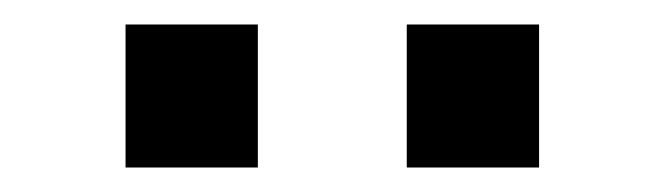

<svg xmlns="http://www.w3.org/2000/svg" viewBox="-20 -723 540 156"><path d="M82 -703.1H189.5V-586.9H82ZM310.5 -703.1H418V-586.9H310.5Z"/></svg>

Font: Dinish Expanded
Style: Bold
Weight: 700
Width: 7
Designer: Charles Nix
Foundry: Playbeing
Version: Version 2.005; ttfautohint (v1.8.3)